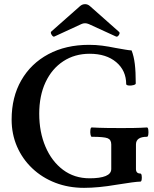

<svg xmlns="http://www.w3.org/2000/svg" viewBox="-20 -892 744 925"><path d="M385 13Q310 13 246.5 -11.5Q183 -36 135.5 -81Q88 -126 62 -186Q36 -246 36 -316Q36 -424 82.5 -505Q129 -586 213 -631Q297 -676 409 -676Q442 -676 472.5 -672Q503 -668 537 -661Q566 -656 583 -653Q600 -650 614 -649Q625 -621 629.5 -583.5Q634 -546 634 -490Q634 -485 623 -482Q612 -479 601 -480Q590 -481 588 -486Q588 -552 540 -592.5Q492 -633 412 -633Q340 -633 285 -597Q230 -561 199.5 -496Q169 -431 169 -344Q169 -256 199 -185.5Q229 -115 283.5 -74Q338 -33 412 -33Q462 -33 489 -44Q516 -55 516 -78V-196Q516 -219 498.5 -226Q481 -233 422 -233Q418 -233 416 -244Q414 -255 415.5 -266.5Q417 -278 422 -278Q458 -276 494 -275.5Q530 -275 565 -275Q596 -275 626.5 -275.5Q657 -276 688 -278Q693 -278 694.5 -266.5Q696 -255 694.5 -244Q693 -233 688 -233Q635 -233 635 -196V-78Q635 -56 656 -56Q661 -56 662.5 -46Q664 -36 662.5 -26.5Q661 -17 656 -17Q633 -17 541 -2Q454 13 385 13ZM242 -716Q236 -713 229 -724Q222 -735 227 -740L365 -862Q376 -872 390 -872Q403 -872 414 -862L554 -738Q559 -733 552.5 -723Q546 -713 539 -716L408 -776Q398 -780 390 -780Q380 -780 372 -776Z"/></svg>

Font: Junicode
Style: Bold
Weight: 700
Designer: Peter S. Baker
Version: Version 2.100; ttfautohint (v1.8.4)